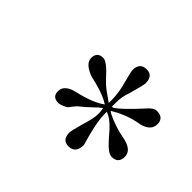

<svg xmlns="http://www.w3.org/2000/svg" viewBox="-75 -448 447 447"><g transform="rotate(45 148.0 -225.0)"><path d="M78.1 -170.4Q78.1 -151.4 98.1 -151.4Q105 -151.4 119.1 -158.7Q121.1 -159.7 124 -164.1Q127 -168.5 134.3 -176.8Q151.4 -190.4 161.9 -200.9Q172.4 -211.4 180.2 -216.8L181.2 -211.4Q182.1 -206.5 182.1 -198.7Q182.1 -184.6 173.3 -156.7Q165 -126.5 165 -121.6Q165 -96.7 186 -96.7Q209.5 -96.7 209.5 -124.5Q192.4 -180.7 192.4 -211.4V-216.8L197.3 -214.8Q213.9 -208 239.3 -176.8Q262.2 -150.4 274.4 -150.4Q296.4 -150.4 296.4 -172.4Q296.4 -192.4 268.6 -199.7Q247.1 -203.6 230.7 -209.2Q214.4 -214.8 203.1 -220.7L197.3 -224.6Q211.4 -233.4 228.8 -240.5Q246.1 -247.6 269.5 -251.5Q296.4 -258.8 296.4 -279.8Q296.4 -300.8 273.4 -300.8Q263.2 -300.8 250.5 -285.6Q230.5 -263.7 217.8 -251.7Q205.1 -239.7 197.3 -234.4L192.4 -233.4V-248.5Q192.4 -267.6 199.2 -284.7Q209.5 -321.8 209.5 -327.6Q209.5 -352.5 188.5 -352.5Q166 -352.5 166 -327.6Q166 -323.2 176.3 -283.7Q181.2 -264.2 181.2 -242.7V-234.4Q169.4 -242.7 158.2 -250.7Q147 -258.8 137.2 -269.5Q110.4 -299.8 98.1 -299.8Q78.1 -299.8 78.1 -279.8Q78.1 -260.7 110.4 -249.5Q150.9 -240.7 170.4 -229.5L177.2 -225.6Q153.8 -208.5 109.4 -198.7Q78.1 -191.4 78.1 -170.4Z"/></g></svg>

Font: ML-NILA05
Style: Regular
Weight: 400
Designer: CLT@C-DIT
Version: Version ML-NILA05 1.0